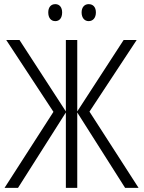

<svg xmlns="http://www.w3.org/2000/svg" viewBox="-20 -907 697 927"><path d="M213 -847C213 -821 226 -805 247 -805C267 -805 280 -820 280 -847C280 -872 267 -887 247 -887C226 -887 213 -872 213 -847ZM374 -847C374 -821 388 -805 408 -805C429 -805 443 -821 443 -847C443 -873 429 -887 408 -887C388 -887 374 -872 374 -847ZM238 -367 2 0H67L298 -364V0H353V-364L584 0H649L412 -368L640 -714H577L353 -369V-714H298V-369L74 -714H10Z"/></svg>

Font: Noto Sans Display SemiCondensed Light
Style: Regular
Weight: 300
Width: 4
Designer: Monotype Design Team
Foundry: Monotype Imaging Inc.
Version: Version 1.900